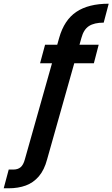

<svg xmlns="http://www.w3.org/2000/svg" viewBox="-156 -793 606 1035"><path d="M-136 222 -109 121H-84Q-60 121 -45 108.5Q-30 96 -22 66L163 -589Q190 -685 255.5 -729Q321 -773 430 -773L403 -671Q352 -671 323.5 -652.5Q295 -634 283 -589L98 66Q83 123 53.5 157.5Q24 192 -17 207Q-58 222 -110 222ZM60 -452 87 -552H376L350 -452Z"/></svg>

Font: DM Sans 12pt SemiBold
Style: Italic
Weight: 600
Italic angle: -10°
Version: Version 4.004;gftools[0.9.30]